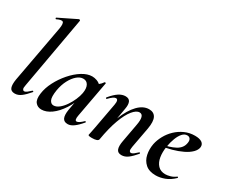

<svg xmlns="http://www.w3.org/2000/svg" viewBox="-110 -1086 1748 1459"><g transform="rotate(30 764.5 -356.5)"><path d="M94 9Q60 9 51 -16Q42 -41 50 -89L142 -589Q150 -637 137.5 -647Q125 -657 84 -637Q80 -636 78 -642Q76 -648 80 -649L235 -725Q240 -727 244 -723Q248 -719 247 -717L135 -89Q129 -61 134 -51.5Q139 -42 147 -42Q158 -42 171 -52Q184 -62 200 -77Q204 -81 208 -77Q212 -73 208 -69Q177 -32 150 -11.5Q123 9 94 9Z M330 13Q296 13 276.5 -11.5Q257 -36 265 -91Q272 -142 299.5 -195.5Q327 -249 367.5 -295.5Q408 -342 453.5 -370.5Q499 -399 541 -399Q561 -399 582 -391.5Q603 -384 618.5 -367.5Q634 -351 636 -324L576 -357Q593 -359 611.5 -373Q630 -387 643 -407Q645 -410 650.5 -408Q656 -406 655 -404L597 -89Q588 -42 608 -42Q618 -42 632 -51.5Q646 -61 662 -77Q665 -80 669 -76Q673 -72 670 -69Q639 -32 611.5 -11.5Q584 9 558 9Q526 9 514.5 -14.5Q503 -38 511 -89L536 -229L557 -246Q533 -164 495 -106Q457 -48 414 -17.5Q371 13 330 13ZM394 -60Q418 -60 442 -79Q466 -98 486.5 -128Q507 -158 521.5 -191.5Q536 -225 541 -253Q549 -298 535 -324Q521 -350 491 -350Q463 -350 436 -327Q409 -304 388 -264Q367 -224 358 -172Q348 -109 360 -84.5Q372 -60 394 -60Z M1030 9Q997 9 987.5 -16Q978 -41 987 -89L1016 -248Q1034 -342 989 -342Q961 -342 930 -304Q899 -266 872 -192.5Q845 -119 827 -12L809 -13Q829 -132 863.5 -218.5Q898 -305 943.5 -352Q989 -399 1040 -399Q1082 -399 1099 -367Q1116 -335 1104 -267L1071 -89Q1066 -61 1070.5 -51.5Q1075 -42 1084 -42Q1095 -42 1108 -52Q1121 -62 1137 -77Q1140 -81 1144 -77Q1148 -73 1145 -69Q1114 -32 1087 -11.5Q1060 9 1030 9ZM771 8Q752 8 745 5.5Q738 3 738 0Q738 -4 743.5 -26Q749 -48 753 -74L794 -297Q803 -346 779 -346Q769 -346 754.5 -336Q740 -326 721 -306Q718 -302 714 -306.5Q710 -311 713 -315Q749 -358 778 -376.5Q807 -395 835 -395Q867 -395 877 -372.5Q887 -350 879 -309L827 -12Q822 8 771 8Z M1332 12Q1274 12 1241.5 -17Q1209 -46 1199.5 -91Q1190 -136 1199 -185Q1207 -224 1228 -262.5Q1249 -301 1281 -331.5Q1313 -362 1354 -380.5Q1395 -399 1442 -399Q1483 -399 1503.5 -385Q1524 -371 1522 -345Q1519 -319 1495 -295Q1471 -271 1431.5 -252Q1392 -233 1343.5 -219.5Q1295 -206 1245 -201L1247 -214Q1318 -225 1366 -250.5Q1414 -276 1421 -324Q1425 -346 1416.5 -359Q1408 -372 1390 -372Q1367 -372 1348.5 -351.5Q1330 -331 1316.5 -296Q1303 -261 1296 -218Q1288 -167 1295 -125Q1302 -83 1326 -57.5Q1350 -32 1391 -32Q1410 -32 1434.5 -39Q1459 -46 1481 -63Q1483 -65 1486.5 -61Q1490 -57 1488 -55Q1450 -18 1409.5 -3Q1369 12 1332 12Z"/></g></svg>

Font: Cormorant Infant Light
Style: Bold Italic
Weight: 700
Italic angle: -10°
Version: Version 4.001